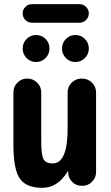

<svg xmlns="http://www.w3.org/2000/svg" viewBox="-20 -900 540 930"><path d="M280.3 -665Q280.3 -692.4 299.3 -711.4Q318.4 -730.5 345.2 -730.5Q372.1 -730.5 391.1 -711.4Q410.2 -692.4 410.2 -665Q410.2 -637.7 391.1 -618.7Q372.1 -599.6 345.2 -599.6Q318.4 -599.6 299.3 -618.7Q280.3 -637.7 280.3 -665ZM89.8 -665Q89.8 -692.4 108.9 -711.4Q127.9 -730.5 154.8 -730.5Q181.6 -730.5 200.7 -711.4Q219.7 -692.4 219.7 -665Q219.7 -637.7 200.7 -618.7Q181.6 -599.6 154.8 -599.6Q127.9 -599.6 108.9 -618.7Q89.8 -637.7 89.8 -665ZM365.2 -879.9Q383.8 -879.9 397 -866.7Q410.2 -853.5 410.2 -835Q410.2 -816.4 397 -803.2Q383.8 -790 365.2 -790H134.8Q116.2 -790 103 -803.2Q89.8 -816.4 89.8 -835Q89.8 -853.5 103 -866.7Q116.2 -879.9 134.8 -879.9ZM376 -519.5Q405.3 -519.5 425.3 -500Q445.3 -480.5 445.3 -452.1V-66.4Q445.3 -39.1 425.8 -19.5Q406.2 0 378.9 0H375Q348.6 0 330.1 -18.6Q311.5 -37.1 310.5 -61.5V-69.3Q310.5 -70.3 309.6 -70.3Q307.6 -70.3 307.6 -69.3Q259.8 9.8 184.6 9.8Q107.4 9.8 76.2 -34.7Q44.9 -79.1 44.9 -200.2V-452.1Q44.9 -480.5 64.5 -500Q84 -519.5 111.8 -519.5Q139.6 -519.5 159.7 -500Q179.7 -480.5 179.7 -452.1V-219.7Q179.7 -149.4 190.9 -128.9Q202.1 -108.4 235.4 -108.4Q308.6 -108.4 307.6 -283.2V-452.1Q307.6 -480.5 327.6 -500Q347.7 -519.5 376 -519.5Z"/></svg>

Font: Rounded-X Mgen+ 1m bold
Style: Bold
Weight: 700
Designer: [Source Han Sans]
Ryoko NISHIZUKA  (kana & ideographs); Paul D. Hunt (Latin, Greek & Cyrillic); Wenlong ZHANG  (bopomofo
Version: Version 1.059.20150602